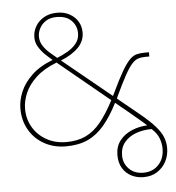

<svg xmlns="http://www.w3.org/2000/svg" viewBox="-61 -769 955 1041"><g transform="rotate(-5 417.0 -248.5)"><path d="M678 216Q643 216 613 201Q583 186 565 156.5Q547 127 547 85Q547 38 572 6Q597 -26 637 -43Q677 -60 722 -62Q718 -66 698 -83.5Q678 -101 631 -140L559 -199Q523 -128 483 -80.5Q443 -33 393 -10Q343 13 274 13Q208 13 156 -16Q104 -45 74.5 -96Q45 -147 45 -212Q45 -257 64.5 -303.5Q84 -350 127.5 -391.5Q171 -433 242 -460Q225 -474 204.5 -493.5Q184 -513 169 -537.5Q154 -562 154 -590Q154 -622 170 -650Q186 -678 216.5 -695.5Q247 -713 289 -713Q327 -713 356 -697Q385 -681 401 -654.5Q417 -628 417 -594Q417 -548 383 -513Q349 -478 287 -453L551 -237L559 -253Q593 -325 617 -366Q641 -407 660 -426.5Q679 -446 699 -451Q719 -456 745 -456H766V-433H746Q723 -433 705.5 -427.5Q688 -422 670.5 -402.5Q653 -383 631 -343Q609 -303 577 -235L571 -221L686 -127Q741 -82 769.5 -49Q798 -16 808.5 12Q819 40 819 70Q819 109 802 142Q785 175 753.5 195.5Q722 216 678 216ZM279 -10Q339 -10 384 -31.5Q429 -53 466 -98.5Q503 -144 540 -215L262 -444Q192 -417 149.5 -377.5Q107 -338 88.5 -294Q70 -250 70 -209Q70 -154 96 -109Q122 -64 169.5 -37Q217 -10 279 -10ZM680 192Q730 192 762 158.5Q794 125 794 70Q794 43 783.5 14.5Q773 -14 744 -40Q697 -40 658 -25.5Q619 -11 595.5 17.5Q572 46 572 89Q572 132 601.5 162Q631 192 680 192ZM268 -469Q298 -481 326.5 -497.5Q355 -514 373.5 -537.5Q392 -561 392 -593Q392 -633 364 -661.5Q336 -690 283 -690Q249 -690 226 -675.5Q203 -661 191 -638.5Q179 -616 179 -593Q179 -565 194 -542Q209 -519 230 -501Q251 -483 268 -469Z"/></g></svg>

Font: MuseoModerno Thin
Style: Regular
Weight: 100
Designer: Pablo Cosgaya, Héctor Gatti, Marcela Romero, and the Authors of The MuseoModerno Project.
Foundry: Omnibus-Type Team
Version: Version 1.003